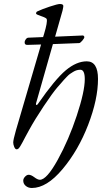

<svg xmlns="http://www.w3.org/2000/svg" viewBox="-20 -727 544 958"><path d="M125 -78Q116 -62 106.5 -44Q97 -26 92 -16.5Q87 -7 81.5 2Q76 11 72 14.5Q68 18 63 18Q56 18 51 6Q46 -6 46 -16Q46 -29 59 -75L185 -505L116 -503Q103 -503 103 -515Q103 -524 109 -531.5Q115 -539 122 -539L195 -542L200 -558Q218 -618 213 -632Q211 -638 185.5 -646.5Q160 -655 160 -659Q160 -667 166 -670Q189 -681 228 -694Q267 -707 279 -707Q296 -707 296 -697Q296 -692 292 -674L255 -544L394 -550Q396 -550 398.5 -547Q401 -544 401 -543Q401 -536 390.5 -524Q380 -512 375 -512L244 -507L160 -212Q158 -205 161.5 -203.5Q165 -202 169 -208Q255 -332 308.5 -376.5Q362 -421 413 -421Q469 -421 469 -333Q469 -232 420 -104.5Q371 23 292 117Q213 211 139 211Q121 211 108.5 200.5Q96 190 96 174Q96 164 105 154.5Q114 145 123 145Q135 145 151.5 157.5Q168 170 179 170Q213 170 268 70.5Q323 -29 363 -150Q403 -271 403 -332Q403 -379 381 -379Q372 -379 363 -376.5Q354 -374 344.5 -368Q335 -362 329 -358Q323 -354 312.5 -343Q302 -332 298 -327.5Q294 -323 282 -309Q270 -295 267 -292Q242 -263 198 -197Q154 -131 125 -78Z"/></svg>

Font: EB Garamond 12
Style: Italic
Weight: 400
Italic angle: -17°
Version: Version 0.016; ttfautohint (v1.8.4)